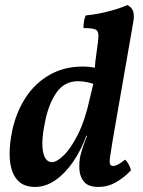

<svg xmlns="http://www.w3.org/2000/svg" viewBox="-20 -730 566 759"><path d="M369 9Q330 9 313 -10.5Q296 -30 294 -59Q292 -88 298 -116Q301 -128 306 -143.5Q311 -159 317 -175Q323 -191 328 -203L359 -399Q353 -424 354.5 -455.5Q356 -487 362 -525Q369 -570 369 -589.5Q369 -609 356 -614Q343 -619 310 -619Q310 -632 312 -645.5Q314 -659 319 -669Q343 -671 373.5 -677Q404 -683 434 -692Q464 -701 484 -710Q501 -701 506.5 -685Q512 -669 506 -638L426 -179Q418 -131 415 -109Q412 -87 415.5 -80.5Q419 -74 426 -74Q436 -74 447 -80Q458 -86 475 -99Q483 -91 489 -79.5Q495 -68 498 -57Q471 -28 438.5 -9.5Q406 9 369 9ZM392 -452 358 -394Q345 -401 325.5 -405Q306 -409 289 -409Q235 -409 204 -365Q173 -321 159 -253Q142 -173 150 -131Q158 -89 186 -89Q204 -89 232 -116Q260 -143 288 -198.5Q316 -254 334 -336L353 -416L394 -409L343 -193H321Q301 -137 269.5 -91Q238 -45 199.5 -18Q161 9 118 9Q84 9 62 -6.5Q40 -22 29 -51.5Q18 -81 18 -122Q18 -163 28 -212Q43 -284 80 -342Q117 -400 175 -433.5Q233 -467 308 -467Q332 -467 354.5 -462.5Q377 -458 392 -452Z"/></svg>

Font: Vollkorn SemiBold
Style: Italic
Weight: 600
Italic angle: -11°
Designer: Friedrich Althausen
Foundry: Friedrich Althausen
Version: Version 5.000